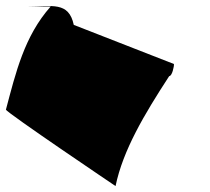

<svg xmlns="http://www.w3.org/2000/svg" viewBox="-28 -642 708 648"><path d="M-8 -272C-6 -262 362 -14 362 -14C387 -135 459 -256 543 -385C553 -385 560 -419 559 -426L221 -558C204 -638 147 -620 66 -620H143C54 -520 25 -396 -8 -272Z"/></svg>

Font: Ampere
Style: RevIta
Weight: 400
Version: Version 1